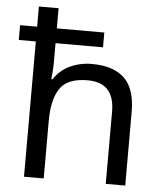

<svg xmlns="http://www.w3.org/2000/svg" viewBox="-54 -807 725 854"><g transform="rotate(5 309.0 -380.0)"><path d="M173 -760V-670H385V-604H173V-517Q173 -498 171.5 -478.5Q170 -459 168 -443H174Q200 -484 245 -505Q290 -526 342 -526Q439 -526 488 -479Q537 -432 537 -329V0H450V-323Q450 -452 330 -452Q240 -452 206.5 -402Q173 -352 173 -258V0H85V-604H9V-670H85V-760Z"/></g></svg>

Font: Noto Sans Tai Le
Style: Regular
Weight: 400
Designer: Monotype Design Team
Foundry: Monotype Imaging Inc.
Version: Version 2.002; ttfautohint (v1.8.4.7-5d5b)